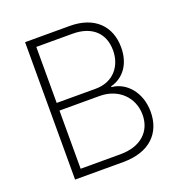

<svg xmlns="http://www.w3.org/2000/svg" viewBox="-131 -841 905 955"><g transform="rotate(-20 322.0 -363.5)"><path d="M105.1 0H360.4C501.1 0 573.9 -77.1 573.9 -188.6C573.9 -294.4 507.1 -364.3 432.2 -370.4V-374.6C500 -392 545.5 -451.3 545.5 -539.8C545.5 -651.6 473.4 -727.3 341.3 -727.3H105.1ZM149.5 -41.2V-349.1H361.9C462 -349.1 530.9 -280.2 530.9 -188.6C530.9 -101.9 469.8 -41.2 360.4 -41.2ZM149.5 -389.6V-686.1H341.3C444.2 -686.1 502.5 -630 502.5 -539.8C502.5 -456.3 449.2 -389.6 356.5 -389.6Z"/></g></svg>

Font: Karasuma Gothic
Style: Thin
Weight: 200
Designer: Rasmus Andersson / Ryoko Ishizuka
Foundry: rsms
Version: Version 1.00